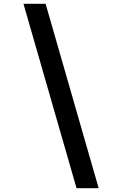

<svg xmlns="http://www.w3.org/2000/svg" viewBox="-20 -843 640 1006"><path d="M381 143 103 -823H219L497 143Z"/></svg>

Font: Iosevka Etoile SmBdObl
Style: Regular
Weight: 600
Italic angle: -9°
Designer: Belleve Invis
Foundry: Belleve Invis
Version: Version 15.5.2; ttfautohint (v1.8.4)